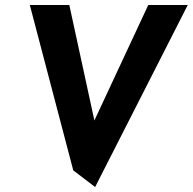

<svg xmlns="http://www.w3.org/2000/svg" viewBox="-20 -733 776 773"><path d="M736 -713H577L360 -248L259 -713H100L275 -47L363 20Z"/></svg>

Font: Bluebird
Style: SfBdNrwObl
Weight: 700
Designer: Jasper
Foundry: Cannot Into Space Fonts
Version: Version 0.98